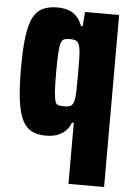

<svg xmlns="http://www.w3.org/2000/svg" viewBox="-60 -686 699 1004"><g transform="rotate(5 289.0 -184.0)"><path d="M282 -129Q304 -129 316 -136.5Q328 -144 333 -170Q336 -182 337 -216.5Q338 -251 338 -305Q338 -359 337 -393.5Q336 -428 332 -443Q327 -466 316.5 -474Q306 -482 282 -482Q261 -482 249.5 -477.5Q238 -473 233 -457.5Q228 -442 225.5 -405.5Q223 -369 223 -305Q223 -239 225.5 -203.5Q228 -168 233 -151.5Q238 -135 249.5 -132Q261 -129 282 -129ZM338 273V-47H328Q318 -20 299 -2.5Q280 15 255.5 23.5Q231 32 198 32Q153 32 122.5 16Q92 0 73.5 -38Q55 -76 46.5 -141.5Q38 -207 38 -306Q38 -408 46.5 -474Q55 -540 74 -576Q93 -612 124.5 -626.5Q156 -641 199 -641Q230 -641 255 -633.5Q280 -626 300 -606.5Q320 -587 331 -555H340L346 -630H525V273Z"/></g></svg>

Font: Farlight84_Sys_V01
Style: Bold
Weight: 700
Designer: Monotype Design Team, Nadine Chahine and Nizar Qandah
Foundry: Monotype Imaging Inc.
Version: Version 2.004;October 31, 2024;FontCreator 14.0.0.2814 64-bi